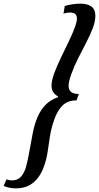

<svg xmlns="http://www.w3.org/2000/svg" viewBox="-30 -839 542 1051"><path d="M409.5 -819Q449 -819 470.5 -803.2Q492 -787.5 492 -752.5Q492 -722 477.8 -684.8Q463.5 -647.5 442.2 -606.2Q421 -565 399 -522.2Q377 -479.5 362 -437.5Q354.5 -417.5 350 -400.2Q345.5 -383 345.5 -369Q345.5 -324.5 401.5 -324.5L389 -289.5Q340 -289.5 312 -261.2Q284 -233 267 -184.5Q251 -139.5 244 -96.2Q237 -53 231.2 -11.5Q225.5 30 211.5 69.5Q191 129 152.5 160.5Q114 192 57 192Q36.5 192 19.5 188.2Q2.5 184.5 -10 178.5L5.5 143Q24 148.5 34.5 148.5Q67.5 148.5 85.8 127.2Q104 106 113.2 71.5Q122.5 37 129.5 -3.5Q138.5 -48 147.5 -100.5Q156.5 -153 175 -197Q192 -237 218.5 -264.5Q245 -292 287.5 -307L288 -311Q270.5 -320.5 261.2 -334.8Q252 -349 252 -370.5Q252 -398.5 267.5 -439.8Q283 -481 305.5 -527.2Q328 -573.5 349.2 -618Q370.5 -662.5 382.5 -696.5Q391 -721 391 -738.5Q391 -770.5 353 -770.5Q335.5 -770.5 317.5 -764.5L324.5 -806Q342.5 -812 365.5 -815.5Q388.5 -819 409.5 -819Z"/></svg>

Font: Libre Caslon Condensed SemiBold Italic
Style: Regular
Weight: 600
Italic angle: -22.583°
Designer: Pablo Impallari, Rodrigo Fuenzalida, Katja Schimmel, Ertekin Erdin
Foundry: Pablo Impallari, Rodrigo Fuenzalida
Version: Version 2.000; ttfautohint (v1.8.4.7-5d5b);gftools[0.9.33]